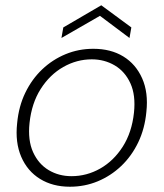

<svg xmlns="http://www.w3.org/2000/svg" viewBox="-20 -696 620 728"><path d="M245 12Q180 12 132 -17.5Q84 -47 60.5 -101.5Q37 -156 45 -229Q51 -293 76 -344.5Q101 -396 140 -433Q179 -470 228.5 -490.5Q278 -511 334 -511Q400 -511 447.5 -482Q495 -453 519 -399Q543 -345 535 -272Q529 -208 504 -156Q479 -104 439.5 -66.5Q400 -29 350.5 -8.5Q301 12 245 12ZM251 -28Q309 -28 360 -57Q411 -86 445.5 -140Q480 -194 488 -269Q495 -335 474.5 -380Q454 -425 415 -448Q376 -471 328 -471Q271 -471 220 -442Q169 -413 134.5 -359Q100 -305 92 -230Q85 -164 105.5 -119Q126 -74 164.5 -51Q203 -28 251 -28ZM213 -552 220 -592 364 -676 478 -592 471 -552 359 -636Z"/></svg>

Font: DM Sans 20pt ExtraLight
Style: Italic
Weight: 250
Italic angle: -10°
Version: Version 4.004;gftools[0.9.30]